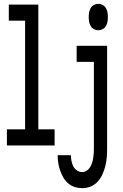

<svg xmlns="http://www.w3.org/2000/svg" viewBox="-20 -759 640 1002"><path d="M16 0V-84H111V-651H26V-735H180V-84H265V0ZM493 -601Q481 -601 470 -607Q459 -613 453 -623.5Q447 -634 445 -646Q443 -658 443 -670Q443 -682 445 -694Q447 -706 453 -716.5Q459 -727 470 -733Q481 -739 493 -739Q505 -739 516 -733Q527 -727 533 -716.5Q539 -706 541 -694Q543 -682 543 -670Q543 -658 541 -646Q539 -634 533 -623.5Q527 -613 516 -607Q505 -601 493 -601ZM409 223Q389 223 370 217Q351 211 335.5 197.5Q320 184 310 166.5Q300 149 293.5 130Q287 111 284 91.5Q281 72 281 51H350Q350 66 353 81Q356 96 362.5 109Q369 122 381.5 130.5Q394 139 409 139Q421 139 432 132Q443 125 449.5 114.5Q456 104 460 92Q464 80 466 68Q468 56 469 43.5Q470 31 470 19V-436H380V-520H539V19Q539 41 537 64Q535 87 529.5 108.5Q524 130 514.5 151Q505 172 489.5 189Q474 206 453 214.5Q432 223 409 223Z"/></svg>

Font: Zed Mono Medium Extended
Style: Regular
Weight: 500
Width: 7
Monospace: yes
Designer: Belleve Invis
Foundry: Belleve Invis
Version: Version 1.0.0; ttfautohint (v1.8.4)